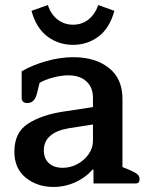

<svg xmlns="http://www.w3.org/2000/svg" viewBox="-20 -728 589 762"><path d="M105 -685 170 -708Q182 -671 208.5 -650.5Q235 -630 270 -630Q305 -630 331 -650.5Q357 -671 370 -708L434 -685Q415 -616 371 -583Q327 -550 270 -550Q213 -550 168.5 -583Q124 -616 105 -685ZM37 -126Q37 -202 91 -237Q145 -272 231 -285L349 -303V-339Q349 -381 323 -405Q297 -429 251 -429Q223 -429 189.5 -420Q156 -411 137 -399L127 -358Q122 -338 112.5 -328.5Q103 -319 88 -319Q77 -319 71.5 -324.5Q66 -330 66 -338V-445Q109 -470 164 -485.5Q219 -501 271 -501Q358 -501 412 -458.5Q466 -416 466 -336V-65L498 -52Q518 -43 526 -35.5Q534 -28 534 -17Q534 0 519 0H351V-55H347Q321 -24 279.5 -5Q238 14 192 14Q128 14 82.5 -22.5Q37 -59 37 -126ZM349 -169V-234L253 -219Q154 -202 154 -131Q154 -99 174 -80.5Q194 -62 229 -62Q260 -62 287.5 -77Q315 -92 332 -116.5Q349 -141 349 -169Z"/></svg>

Font: MaitreeSemiBold
Style: Regular
Weight: 600
Designer: CadsonDemak Team
Foundry: CadsonDemak
Version: Version 1.000